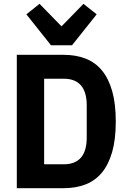

<svg xmlns="http://www.w3.org/2000/svg" viewBox="-20 -985 670 1005"><path d="M68 -698H313Q377 -698 427.5 -678.5Q478 -659 513 -617Q548 -575 567 -509Q586 -443 586 -349Q586 -255 567 -189Q548 -123 513 -81Q478 -39 427.5 -19.5Q377 0 313 0H68ZM313 -125Q434 -125 434 -265V-433Q434 -573 313 -573H211V-125ZM247 -748 118 -910 187 -965 302 -847 417 -965 486 -910 357 -748Z"/></svg>

Font: IBM Plex Sans Cond
Style: Bold
Weight: 700
Width: 3
Designer: Mike Abbink, Paul van der Laan, Pieter van Rosmalen
Foundry: Bold Monday
Version: Version 1.3